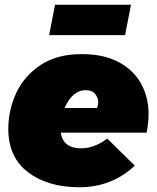

<svg xmlns="http://www.w3.org/2000/svg" viewBox="-20 -782 663 809"><path d="M507 -634H187L212 -762H532ZM314 7Q182 7 98.5 -56Q15 -119 15 -239Q15 -317.5 48 -389.5Q81 -461.5 153 -509.5Q222 -554 324 -554Q417 -554 479.8 -520.5Q542.5 -487 574.2 -429.8Q606 -372.5 606 -302Q606 -268 598 -223H236Q246 -157 322 -157Q377 -157 432 -198L548 -84Q451 7 314 7ZM389 -327Q394 -342 394 -351Q394 -368 382 -385Q370 -402 340 -402Q286 -402 252 -327Z"/></svg>

Font: Argentum Sans Black
Style: Italic
Weight: 900
Italic angle: -11°
Designer: Julieta Ulanovsky (font), Cristiano Sobral (main changes and remaster)
Foundry: Julieta Ulanovsky (font), Cristiano Sobral (main changes and remaster)
Version: Version 2.007;June 15, 2022;FontCreator 14.0.0.2814 64-bit; 